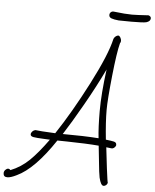

<svg xmlns="http://www.w3.org/2000/svg" viewBox="-147 -1186 1003 1246"><g transform="rotate(5 354.0 -563.0)"><path d="M634 -269Q634 -260 624.5 -251.5Q615 -243 605 -244L571 -248Q575 -207 587 -111.5Q599 -16 601 -21Q600 -11 592 -4Q584 3 575 3Q557 3 545 -48Q539 -77 532 -151Q523 -238 521 -254Q439 -261 311 -263L251 -264Q122 -70 8 -17Q-30 2 -52 2Q-78 2 -78 -23Q-78 -35 -69 -44.5Q-60 -54 -51 -54Q-42 -54 -36 -46Q32 -73 85 -124.5Q138 -176 202 -265L162 -267Q115 -269 95 -272.5Q75 -276 75 -289Q75 -299 83.5 -308Q92 -317 103 -319Q128 -315 233 -310Q329 -454 431 -651.5Q533 -849 556 -953Q560 -963 569 -970Q578 -977 586 -977Q593 -977 599.5 -966Q606 -955 606 -944Q606 -934 601 -929Q585 -870 568.5 -713Q552 -556 552 -490Q552 -411 564 -297Q571 -296 595.5 -293Q620 -290 627 -284.5Q634 -279 634 -269ZM529 -751Q475 -638 404 -513Q333 -388 282 -309Q419 -309 516 -302Q508 -371 508 -479Q508 -592 529 -751ZM601 -24V-21ZM516 -1105Q516 -1117 524.5 -1124Q533 -1131 545 -1129Q620 -1120 662 -1120Q692 -1120 770 -1125Q786 -1119 786 -1107Q786 -1087 759 -1079Q739 -1074 663 -1074L579 -1075Q548 -1078 532 -1084Q516 -1090 516 -1105Z"/></g></svg>

Font: Bad Script
Style: Regular
Weight: 400
Italic angle: -10°
Designer: Roman Shchyukin (Gaslight Type Foundry), Cyreal (Charset Expansion)
Foundry: Gaslight
Version: Version 2.000